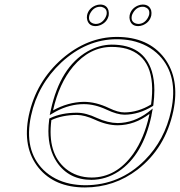

<svg xmlns="http://www.w3.org/2000/svg" viewBox="-20 -822 798 852"><path d="M643.1 -316.4Q577.1 -266.6 502.4 -266.1Q454.1 -266.1 400.9 -291Q356 -311.5 321.3 -312Q255.4 -311.5 208 -289.1Q189 -141.6 272 -73.2Q319.8 -34.7 386.2 -34.2Q496.1 -34.2 571.3 -139.6Q620.1 -209.5 642.1 -310.1Q642.1 -311 642.6 -313Q643.1 -315.9 643.1 -316.4ZM650.4 -358.4Q678.7 -564.9 542 -605.5Q511.7 -613.8 475.6 -613.8Q378.4 -613.8 304.2 -526.4Q242.2 -452.1 215.3 -332Q281.2 -368.7 351.6 -370.1Q405.8 -370.1 463.9 -342.3Q504.4 -322.8 532.7 -323.2Q593.3 -323.7 650.4 -358.4ZM749 -329.1Q713.9 -164.6 590.3 -69.3Q486.3 9.8 356.9 9.8Q222.7 9.8 151.4 -77.1Q78.1 -168 107.9 -310.1Q140.1 -460.4 255.9 -561.5Q367.7 -657.7 498 -658.2Q637.7 -658.2 709 -564.9Q778.8 -472.2 749 -329.1ZM366.2 -753.9Q372.6 -784.2 403.3 -797.4Q414.6 -801.8 424.3 -801.8Q453.6 -801.8 461.4 -775.4Q463.9 -764.6 462.4 -753.9Q456.1 -723.6 425.3 -710.4Q414.1 -706.1 404.3 -706.1Q375 -706.1 367.2 -732.9Q364.3 -743.2 366.2 -753.9ZM555.2 -753.9Q561.5 -784.2 592.3 -797.4Q603.5 -801.8 613.3 -801.8Q642.6 -801.8 650.9 -775.4Q653.3 -764.6 651.4 -753.9Q645 -723.6 614.3 -710.4Q603 -706.1 593.3 -706.1Q564 -706.1 556.2 -732.9Q553.2 -743.2 555.2 -753.9ZM636.7 -323.7 657.7 -340.3 652.8 -314.5Q652.3 -313 652.1 -310.8Q651.9 -308.6 651.9 -308.1Q614.7 -133.8 505.9 -61Q449.7 -24.4 386.2 -23.9Q285.2 -23.9 231.9 -103Q194.8 -159.2 194.8 -240.2Q194.8 -265.1 198.2 -290.5L198.7 -295.9L203.6 -298.3Q253.4 -321.8 321.3 -321.8Q360.8 -321.8 410.6 -298.3Q459 -276.4 502.4 -275.9Q574.2 -276.9 636.7 -323.7ZM660.6 -357.4 659.7 -352.5 655.8 -350.1Q595.7 -313.5 532.7 -313Q500.5 -313 453.1 -335.4Q400.9 -359.9 351.6 -359.9Q289.6 -359.9 228.5 -327.6Q224.1 -325.2 220.7 -323.2L200.7 -311.5L205.6 -334Q247.1 -523.9 368.2 -593.8Q420.4 -623.5 475.6 -624Q617.2 -624 653.8 -505.4Q665 -468.3 665 -421.9Q665 -391.1 660.6 -357.4ZM739.3 -331.1Q772.5 -486.3 686.5 -576.2Q638.2 -625.5 564 -641.6Q532.2 -647.9 498 -647.9Q364.3 -647.9 252.4 -544.9Q147.5 -446.8 117.7 -308.1Q85 -155.3 172.9 -67.9Q220.2 -22 291 -6.8Q322.8 -0.5 356.9 0Q511.7 0 622.6 -111.3Q711.4 -200.7 739.3 -331.1ZM376 -752Q370.6 -725.6 393.6 -717.8Q396 -717.3 397.5 -716.8Q401.4 -716.3 404.3 -715.8Q431.2 -715.8 446.8 -742.2Q450.7 -749.5 452.6 -755.9Q458 -782.2 435.1 -790Q432.6 -790.5 431.2 -791.5Q427.2 -792 424.3 -792Q397.5 -792 381.8 -765.6Q377.4 -758.3 376 -752ZM564.9 -752Q559.6 -725.6 582.5 -717.8Q585 -717.3 586.4 -716.8Q590.3 -716.3 593.3 -715.8Q620.1 -715.8 635.7 -742.2Q639.6 -749.5 641.6 -755.9Q647 -782.2 624 -790Q621.6 -790.5 620.1 -791.5Q616.2 -792 613.3 -792Q586.4 -792 570.8 -765.6Q566.4 -758.3 564.9 -752Z"/></svg>

Font: Linux Biolinum Outline O
Style: Italic
Weight: 400
Italic angle: -12°
Designer: Philipp H. Poll
Foundry: Philipp H. Poll
Version: Version 0.6.2